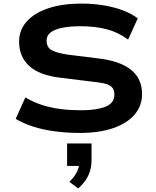

<svg xmlns="http://www.w3.org/2000/svg" viewBox="-20 -735 874 1076"><path d="M428 10Q358 10 291 1.5Q224 -7 167.5 -25Q111 -43 68 -69L122 -189Q170 -161 219.5 -145.5Q269 -130 323 -123.5Q377 -117 436 -117Q521 -117 571 -137Q621 -157 621 -204Q621 -234 605.5 -248Q590 -262 561 -268Q532 -274 492 -278L321 -299Q200 -313 143.5 -365.5Q87 -418 87 -501Q87 -568 131 -616Q175 -664 253.5 -689.5Q332 -715 436 -715Q500 -715 558.5 -705.5Q617 -696 666 -678Q715 -660 752 -632L698 -513Q641 -555 576.5 -571.5Q512 -588 429 -588Q372 -588 329.5 -579.5Q287 -571 264 -553.5Q241 -536 241 -507Q241 -469 271 -453Q301 -437 366 -428L528 -408Q651 -394 713.5 -344.5Q776 -295 776 -208Q776 -141 733.5 -92Q691 -43 613 -16.5Q535 10 428 10ZM418 321 369 284Q398 255 411.5 227.5Q425 200 425 173L451 195H356V69H493V164Q493 210 475 248.5Q457 287 418 321Z"/></svg>

Font: Nunito Sans 7pt Expanded
Style: Bold
Weight: 700
Width: 7
Designer: Vernon Adams
Foundry: Vernon Adams
Version: Version 3.101;gftools[0.9.27]